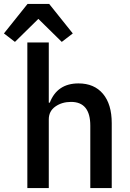

<svg xmlns="http://www.w3.org/2000/svg" viewBox="-61 -956 661 976"><path d="M78 0V-740H187V-434H192Q230 -532 338 -532Q418 -532 462.5 -479Q507 -426 507 -330V0H398V-317Q398 -438 300 -438Q254 -438 220.5 -414.5Q187 -391 187 -349V0ZM79 -936H189L309 -786L253 -743L134 -860L15 -743L-41 -786Z"/></svg>

Font: IBM Plex Sans Medm
Style: Regular
Weight: 500
Designer: Mike Abbink, Paul van der Laan, Pieter van Rosmalen
Foundry: Bold Monday
Version: Version 3.005